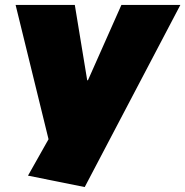

<svg xmlns="http://www.w3.org/2000/svg" viewBox="-20 -560 748 775"><path d="M93 149 221 -78 185 39 43 -540H282L332 -236H335L470 -540H708L322 195Z"/></svg>

Font: Pathway Extreme SemiCondensed Black
Style: Italic
Weight: 900
Width: 4
Italic angle: -8°
Version: Version 1.001;gftools[0.9.26]